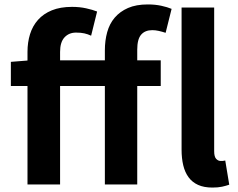

<svg xmlns="http://www.w3.org/2000/svg" viewBox="-20 -832 1075 866"><path d="M453 -605Q453 -649 463.5 -687Q474 -725 497.5 -752.5Q521 -780 557.5 -796Q594 -812 647 -812Q680 -812 707.5 -806Q735 -800 754 -792L727 -684Q712 -689 696.5 -692.5Q681 -696 667 -696Q634 -696 616.5 -675.5Q599 -655 599 -608V-560H705V-444H599V0H453V-444H251V0H104V-444H29V-553L104 -559V-598Q104 -641 115.5 -678Q127 -715 151.5 -742.5Q176 -770 214 -785.5Q252 -801 305 -801Q339 -801 368.5 -794.5Q398 -788 418 -780L391 -671Q376 -678 360.5 -681.5Q345 -685 323 -685Q291 -685 271 -663.5Q251 -642 251 -598V-560H453ZM1014 1Q1000 6 982 10Q964 14 938 14Q900 14 873.5 2Q847 -10 830.5 -32.5Q814 -55 806.5 -86.5Q799 -118 799 -157V-798H946V-150Q946 -125 955 -115.5Q964 -106 975 -106Q980 -106 984 -106Q988 -106 996 -108Z"/></svg>

Font: SpoqaHanSans-Bold
Style: Regular
Weight: 700
Designer: [Spoqa Han Sans] Dong-huui Kim \uAE40 \uB3D9 \uD718   [Noto Sans] Ryoko NISHIZUKA \u897F \u585A \u6DBC \u5B50  (kana & i
Foundry: Spoqa (http://www.spoqa-han-sans.com)
Version: Version 2.000